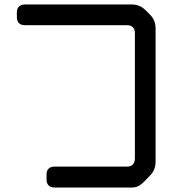

<svg xmlns="http://www.w3.org/2000/svg" viewBox="-20 -750 768 854"><path d="M187 49Q187 65 196 74.5Q205 84 222 84H567Q586 84 599.5 75.5Q613 67 626 53L648 30Q672 6 672 -31V-625Q672 -660 647 -685L627 -705Q602 -730 567 -730H90Q74 -730 64.5 -721Q55 -712 55 -695V-673Q55 -657 64 -647.5Q73 -638 90 -638H545Q561 -638 570.5 -629Q580 -620 580 -603V-47Q580 -9 545 -9H222Q206 -9 196.5 0Q187 9 187 26Z"/></svg>

Font: WDXL Lubrifont TC
Style: Regular
Weight: 400
Designer: [WDXL Lubrifont] Copyright 2020-2022 (c) NightFurySL2001, Skr-ZERO; [ZCOOL QingKe HuangYou] Copyright 2018-2022 (c) The 
Version: Version 2.001;hotconv 1.1.1;makeotfexe 2.6.0